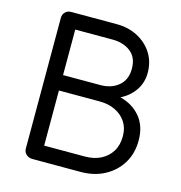

<svg xmlns="http://www.w3.org/2000/svg" viewBox="-114 -883 931 986"><g transform="rotate(15 352.0 -390.5)"><path d="M147 0Q127 0 113.5 -12Q100 -24 100 -43V-738Q100 -757 112.5 -769Q125 -781 143 -781H385Q448 -781 497.5 -755Q547 -729 575.5 -684Q604 -639 604 -580Q604 -528 576 -487Q548 -446 501 -423Q568 -406 608.5 -357.5Q649 -309 649 -233Q649 -164 617.5 -112Q586 -60 530.5 -30Q475 0 403 0ZM187 -82H403Q451 -82 487 -100Q523 -118 544 -151.5Q565 -185 565 -233Q565 -277 544 -308.5Q523 -340 487 -357.5Q451 -375 403 -375H187ZM187 -457H385Q444 -457 482 -489Q520 -521 520 -580Q520 -639 482 -669Q444 -699 385 -699H187Z"/></g></svg>

Font: Comfortaa Medium
Style: Regular
Weight: 500
Designer: Johan Aakerlund
Foundry: Johan Aakerlund
Version: Version 3.104; ttfautohint (v1.8.1.43-b0c9)